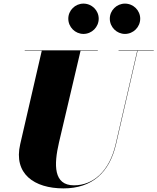

<svg xmlns="http://www.w3.org/2000/svg" viewBox="-20 -1029 872 1064"><path d="M588.5 -925.5C588.5 -879 626.5 -841 672.5 -841C719 -841 757 -879 757 -925.5C757 -971.5 719 -1009 672.5 -1009C626.5 -1009 588.5 -971.5 588.5 -925.5ZM358.5 -925.5C358.5 -879 396.5 -841 442.5 -841C489 -841 527 -879 527 -925.5C527 -971.5 489 -1009 442.5 -1009C396.5 -1009 358.5 -971.5 358.5 -925.5ZM117 -750V-748H211.5L92 -230C54 -66 169 15 332 15C490 15 587 -73 623 -230L742.5 -748H832V-750H637V-748H740.5L621 -230C585.5 -76.5 494 -2 390 -2C276 -2 278 -115 307 -240L426.5 -748H522V-750Z"/></svg>

Font: Bodoni* 96pt Fatface
Style: Italic
Weight: 900
Italic angle: -13°
Version: Version 2.3